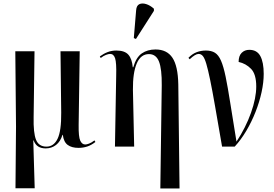

<svg xmlns="http://www.w3.org/2000/svg" viewBox="-20 -824 1538 1079"><path d="M67 234 70 -112 66 -536H174L169 -166Q167 -77 182.5 -38.5Q198 0 241 0Q282 0 303.5 -44Q325 -88 324 -191L320 -536H428L422 -122Q421 -55 431 -33.5Q441 -12 459 -12Q467 -12 480.5 -17Q494 -22 511 -35L516 -26Q493 -8 470 -0.5Q447 7 421 7Q383 7 360.5 -9.5Q338 -26 333 -66H331Q320 -29 295 -9.5Q270 10 237 10Q212 10 195 -0.5Q178 -11 169 -35H167L175 234Z M881 235 889 -344Q890 -436 873.5 -478Q857 -520 817 -520Q771 -520 748.5 -467.5Q726 -415 727 -319L734 0H626L633 -400Q635 -471 627 -496Q619 -521 599 -521Q590 -521 575.5 -515.5Q561 -510 546 -498L541 -507Q563 -523 585.5 -531.5Q608 -540 634 -540Q681 -540 701.5 -516.5Q722 -493 726 -446H729Q745 -502 777 -524Q809 -546 854 -546Q918 -546 949 -499.5Q980 -453 982 -350L989 235ZM744 -605 732 -610 745 -766Q747 -793 763 -800.5Q779 -808 801.5 -801Q824 -794 845 -775V-763Z M1228 0Q1205 -133 1189 -225Q1173 -317 1161 -375Q1149 -433 1139.5 -465Q1130 -497 1120 -509Q1110 -521 1096 -521Q1078 -521 1046 -491L1039 -499Q1060 -521 1084.5 -530.5Q1109 -540 1137 -540Q1168 -540 1188 -527.5Q1208 -515 1222 -483Q1236 -451 1248 -393Q1260 -335 1274 -245.5Q1288 -156 1309 -28Q1361 -107 1390.5 -190Q1420 -273 1420 -338Q1420 -407 1391 -437Q1362 -467 1321 -476Q1321 -510 1338 -527Q1355 -544 1381 -544Q1424 -544 1443 -509Q1462 -474 1462 -409Q1462 -361 1450 -306Q1438 -251 1416 -195Q1394 -139 1364 -88.5Q1334 -38 1299 0Z"/></svg>

Font: Noto Serif Display ExtraCondensed Medium
Style: Regular
Weight: 500
Width: 2
Designer: Monotype Design Team
Foundry: Monotype Imaging Inc.
Version: Version 2.009